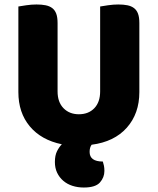

<svg xmlns="http://www.w3.org/2000/svg" viewBox="-20 -635 704 857"><path d="M256 9Q164 -10 113 -71Q62 -132 62 -224V-606Q73 -608 97 -611.5Q121 -615 143 -615Q166 -615 183.5 -611.5Q201 -608 213 -599Q225 -590 231 -574Q237 -558 237 -532V-227Q237 -179 263.5 -152Q290 -125 332 -125Q375 -125 401 -152Q427 -179 427 -227V-606Q438 -608 462 -611.5Q486 -615 508 -615Q531 -615 548.5 -611.5Q566 -608 578 -599Q590 -590 596 -574Q602 -558 602 -532V-224Q602 -128 546 -65Q490 -2 389 11Q380 23 380 43Q380 86 439 86Q442 95 444 105Q446 115 446 128Q446 157 426 179.5Q406 202 354 202Q327 202 303.5 194.5Q280 187 262.5 172Q245 157 235 136Q225 115 225 88Q225 59 234.5 40Q244 21 256 9Z"/></svg>

Font: Baloo Bhaijaan
Style: Regular
Weight: 400
Designer: Devika Bhansali and Ek Type
Foundry: Ek Type
Version: Version 1.443;PS 1.000;hotconv 16.6.51;makeotf.lib2.5.65220;